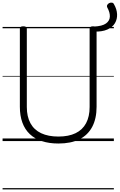

<svg xmlns="http://www.w3.org/2000/svg" viewBox="-20 -1094 928 1489"><path d="M433 19Q361 19 305 0.5Q249 -18 211 -54Q173 -90 153.5 -143.5Q134 -197 134 -266V-871Q134 -881 140 -885.5Q146 -890 160 -890Q175 -890 181.5 -885.5Q188 -881 188 -871V-264Q188 -190 216 -138.5Q244 -87 299 -61Q354 -35 433 -35Q512 -35 566 -61Q620 -87 647.5 -138.5Q675 -190 675 -264V-871Q675 -881 681.5 -885.5Q688 -890 702 -890Q729 -890 729 -871V-266Q729 -174 695 -110Q661 -46 595.5 -13.5Q530 19 433 19ZM864 -1061Q886 -1023 888 -984.5Q890 -946 871.5 -914.5Q853 -883 812.5 -865Q772 -847 708 -849V-888Q773 -891 802 -912Q831 -933 832 -965.5Q833 -998 812 -1036Q807 -1047 812 -1056Q817 -1065 827 -1070Q837 -1075 848 -1073.5Q859 -1072 864 -1061ZM0 365H863V375H0ZM0 -20H863V0H0ZM0 -505H863V-500H0ZM0 -885H863V-875H0Z"/></svg>

Font: Playwrite IT Moderna Guides
Style: Regular
Weight: 400
Designer: Veronika Burian, José Scaglione
Foundry: TypeTogether
Version: Version 1.003